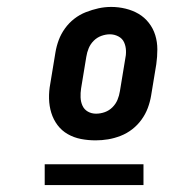

<svg xmlns="http://www.w3.org/2000/svg" viewBox="-20 -722 540 554"><path d="M256 -317Q234 -317 213.5 -321Q193 -325 175.5 -335Q158 -345 146 -361Q134 -377 128 -396.5Q122 -416 121.5 -437.5Q121 -459 125 -480L140 -571Q143 -589 149.5 -606.5Q156 -624 167.5 -640Q179 -656 194.5 -668Q210 -680 228 -687Q246 -694 264 -698Q282 -702 301 -702Q322 -702 342.5 -697Q363 -692 380 -682Q397 -672 409.5 -656Q422 -640 428 -620.5Q434 -601 434 -579.5Q434 -558 431 -537L416 -446Q413 -428 406.5 -410.5Q400 -393 388.5 -377Q377 -361 361.5 -349Q346 -337 328 -330Q310 -323 292 -320Q274 -317 256 -317ZM257 -394Q270 -394 282.5 -398.5Q295 -403 304.5 -412.5Q314 -422 319 -434Q324 -446 326 -459L341 -550Q344 -563 343.5 -576Q343 -589 338 -600Q333 -611 321.5 -617Q310 -623 297 -623Q285 -623 272.5 -618.5Q260 -614 250.5 -604.5Q241 -595 236 -583Q231 -571 229 -558L214 -467Q212 -454 212.5 -441Q213 -428 218 -417Q223 -406 233.5 -400Q244 -394 257 -394ZM109 -188V-248H394V-188Z"/></svg>

Font: Iosevka Slab Extrabold
Style: Italic
Weight: 800
Italic angle: -9°
Monospace: yes
Designer: Belleve Invis
Foundry: Belleve Invis
Version: Version 11.1.0; ttfautohint (v1.8.3)